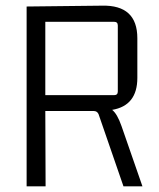

<svg xmlns="http://www.w3.org/2000/svg" viewBox="-20 -658 563 678"><path d="M141 0H74V-635L340 -638Q465 -641 465 -523V-383Q465 -285 376 -270Q394 -256 409 -213L483 0H416L328 -255Q323 -266 311 -266H140ZM383 -581H140V-322H383Q396 -322 396 -335V-568Q396 -581 383 -581Z"/></svg>

Font: Gemunu Libre Light
Style: Regular
Weight: 300
Designer: Puspanada Ekanayake, Sola Matas, Pathum Egodawatta, Kosala Senevirathne
Foundry: mooniak
Version: Version 1.100